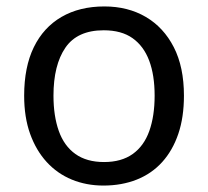

<svg xmlns="http://www.w3.org/2000/svg" viewBox="-20 -566 645 596"><path d="M551 -269Q551 -202 533.5 -150.5Q516 -99 483.5 -63Q451 -27 404.5 -8.5Q358 10 301 10Q248 10 203 -8.5Q158 -27 125 -63Q92 -99 73.5 -150.5Q55 -202 55 -269Q55 -358 85 -419.5Q115 -481 171 -513.5Q227 -546 304 -546Q377 -546 432.5 -513.5Q488 -481 519.5 -419.5Q551 -358 551 -269ZM146 -269Q146 -206 162.5 -159.5Q179 -113 214 -88Q249 -63 303 -63Q357 -63 392 -88Q427 -113 443.5 -159.5Q460 -206 460 -269Q460 -333 443 -378Q426 -423 391.5 -447.5Q357 -472 302 -472Q220 -472 183 -418Q146 -364 146 -269Z"/></svg>

Font: usinhala25
Style: Book
Weight: 400
Designer: Jelle Bosma - Monotype Design Team
Foundry: Monotype Imaging Inc.
Version: Version 2.003